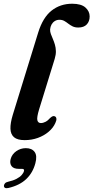

<svg xmlns="http://www.w3.org/2000/svg" viewBox="-20 -739 500 1029"><path d="M367 -719Q415 -719 437.8 -698.8Q460.5 -678.5 460.5 -651Q460.5 -624.5 445 -608Q429.5 -591.5 399.5 -591.5Q381.5 -591.5 369 -597.8Q356.5 -604 346 -612.2Q335.5 -620.5 324.5 -626.8Q313.5 -633 298.5 -633Q284.5 -633 273.5 -626Q262.5 -619 256.2 -607.5Q250 -596 248.5 -581.5Q248 -569 252.8 -556.2Q257.5 -543.5 263.5 -529.8Q269.5 -516 274.2 -500Q279 -484 279.5 -465Q280 -446 273 -423L189.5 -152.5Q176.5 -109.5 180.2 -94.5Q184 -79.5 199 -79.5Q211 -79.5 224 -86.2Q237 -93 249 -107Q257.5 -114.5 263 -116.2Q268.5 -118 274 -115.5Q281 -112.5 282.2 -103.2Q283.5 -94 276.5 -79.5Q265 -53.5 240.5 -32.8Q216 -12 183 0Q150 12 112 12Q73.5 12 55.2 -3.5Q37 -19 36 -49Q35 -79 48.5 -123.5L184.5 -564Q209.5 -645 256.2 -682Q303 -719 367 -719ZM81.5 166Q52.5 166 41.8 151Q31 136 37 113.5Q44 87.5 67.2 71.2Q90.5 55 118.5 55Q150.5 55 165.5 75.2Q180.5 95.5 169.5 136Q156 187 120.5 220.8Q85 254.5 25 268.5Q13 271 7 267.8Q1 264.5 1 256.5Q1.5 249.5 6.8 243.5Q12 237.5 23.5 235Q50.5 229 68.5 219.5Q86.5 210 96.2 199Q106 188 108.5 177.5Q111.5 166 98 166Z"/></svg>

Font: Fraunces SemiBold
Style: Italic
Weight: 600
Italic angle: -16°
Version: Version 1.000;[b76b70a41]